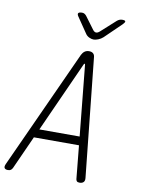

<svg xmlns="http://www.w3.org/2000/svg" viewBox="-114 -1019 816 1098"><g transform="rotate(10 294.0 -470.0)"><path d="M405 -7 386 -200H124L37 -7Q33 1 27 5.5Q21 10 10 10Q-5 10 -10 2Q-15 -6 -7 -23L307 -711Q314 -725 324.5 -732.5Q335 -740 350 -740Q365 -740 373.5 -732.5Q382 -725 383 -711L455 -23Q457 -6 449 2Q441 10 426 10Q415 10 410.5 5.5Q406 1 405 -7ZM381 -250 340 -660Q339 -665 336.5 -665Q334 -665 332 -660L147 -250ZM272 -950Q280 -950 286 -946.5Q292 -943 297 -937L352 -863Q361 -852 370.5 -852Q380 -852 392 -863L475 -938Q482 -944 489.5 -947Q497 -950 505 -950Q522 -950 523.5 -944Q525 -938 512 -925L417 -833Q405 -822 389.5 -816Q374 -810 363 -810Q352 -810 338.5 -816Q325 -822 317 -833L255 -924Q246 -937 250.5 -943.5Q255 -950 272 -950Z"/></g></svg>

Font: Maple Mono Thin
Style: Italic
Weight: 250
Italic angle: -10°
Monospace: yes
Designer: subframe7536
Version: Version 7.000